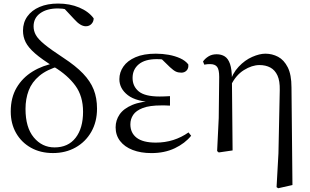

<svg xmlns="http://www.w3.org/2000/svg" viewBox="-20 -825 1702 1053"><path d="M270.4 14.4Q201.8 14.4 149.5 -14.9Q97.2 -44.3 68.1 -95.6Q38.9 -146.9 38.9 -213.3Q38.9 -289.5 71.1 -344.1Q103.2 -398.7 158.8 -432.8Q214.4 -467 285.5 -479.7V-487.2L306.2 -463.1Q236.9 -443.5 195.8 -409Q154.7 -374.6 137.3 -328.6Q119.9 -282.6 119.9 -227.5Q119.9 -125.9 165.3 -71.3Q210.7 -16.6 279.1 -16.6Q354 -16.6 394.8 -69.4Q435.5 -122.1 435.5 -211.8Q435.5 -297.6 393.4 -355.1Q351.3 -412.6 277.4 -457.5Q209.4 -499.6 172.3 -532Q135.3 -564.3 120.7 -593.6Q106.1 -622.9 106.1 -656.9Q106.1 -701.6 130.1 -735.1Q154 -768.6 197.1 -787Q240.2 -805.5 298.3 -805.5Q362.9 -805.5 414.6 -783.7Q466.3 -761.9 493.8 -724.3Q493.6 -706.4 481.6 -693.7Q469.6 -681 450.8 -681Q435.5 -681 419.8 -690.8Q404.1 -700.5 386.3 -720.5L325.2 -785.9L383.8 -777.9L388.2 -755.9Q369.6 -767.3 346.6 -773Q323.5 -778.7 297.7 -778.7Q237.5 -778.7 200.9 -752.6Q164.2 -726.5 164.2 -680.2Q164.2 -655.4 176.6 -633Q188.9 -610.5 224.1 -581.6Q259.3 -552.7 327.8 -507.8Q395 -463.9 435.3 -421.8Q475.7 -379.6 493.9 -333.6Q512.1 -287.5 512.1 -229.1Q512.1 -157.2 480.8 -102.2Q449.5 -47.2 394.8 -16.4Q340.1 14.4 270.4 14.4Z M810.3 14.6Q752 14.6 707.7 -2.5Q663.3 -19.6 638.7 -51.5Q614.1 -83.4 614.1 -126.7Q614.1 -165.3 635.9 -197.3Q657.7 -229.3 705.5 -249.5Q753.3 -269.8 830.7 -271.6V-263.4Q727.9 -266.8 681.3 -302.9Q634.7 -339 634.7 -390.7Q634.7 -428.3 656.7 -460Q678.6 -491.8 723.1 -511.2Q767.6 -530.6 834.8 -530.6Q870.9 -530.6 905.4 -524.4Q940 -518.1 968.3 -505.3Q996.6 -492.4 1012.6 -471.9Q1015.2 -450.8 1003.8 -438.7Q992.5 -426.5 974.6 -426.5Q957.7 -426.5 944.7 -432.4Q931.7 -438.4 911.9 -456.8L854.6 -512.6L910.7 -511.5L920 -491.9Q894.4 -496.3 876.7 -498.5Q859.1 -500.7 839.7 -500.7Q775 -500.7 741 -472.4Q707.1 -444.1 707.1 -397.6Q707.1 -351.6 741 -323.6Q774.8 -295.7 856.2 -295.7Q868.3 -295.7 881.2 -296.2Q894.1 -296.7 912.3 -297.7V-245.7Q892.9 -246.9 883.4 -246.9Q874 -246.9 865.6 -246.9Q800.1 -246.9 763.1 -232.6Q726.1 -218.4 710.6 -195.2Q695 -172 695 -143.3Q695 -95.8 729.7 -69.3Q764.4 -42.9 834.6 -42.9Q885.3 -42.9 930.3 -57.2Q975.3 -71.5 1013.9 -98.8L1028.3 -80.5Q994.8 -38.9 938.8 -12.1Q882.9 14.6 810.3 14.6Z M1170.8 3.5 1179.6 -177.6 1182.2 -402.8Q1182.2 -443.1 1170.8 -458.2Q1159.4 -473.4 1132.3 -473.4Q1124.5 -473.4 1116.8 -472.9Q1109.1 -472.4 1100.3 -470.4L1093.5 -487.8Q1104 -503.4 1122.9 -515.4Q1141.8 -527.4 1168.2 -527.4Q1194.1 -527.4 1212.8 -515.5Q1231.4 -503.6 1241.6 -474.1Q1251.8 -444.6 1252 -389.8V-385.8L1255.6 0L1179.6 11.1ZM1496.8 201.4 1507.1 15.9 1514.3 -330.8Q1515.5 -380.7 1501.8 -410.8Q1488 -440.8 1462.7 -454.5Q1437.3 -468.2 1403.2 -468.2Q1361.8 -468.2 1317.4 -440.4Q1273.1 -412.7 1246.1 -356.3L1235.9 -366.7H1238.1Q1254.4 -422.5 1288.8 -459Q1323.1 -495.5 1363.3 -513Q1403.4 -530.6 1435.3 -530.6Q1472.7 -530.6 1505.1 -513.5Q1537.5 -496.4 1558.1 -455.9Q1578.6 -415.3 1578.6 -345.2L1583.9 189.8L1505.8 207.4Z"/></svg>

Font: Early Summer Mincho VF
Style: Regular
Weight: 250
Designer: GuiWonder
Version: Version 1.002